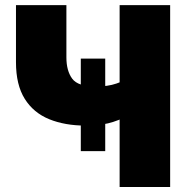

<svg xmlns="http://www.w3.org/2000/svg" viewBox="-20 -748 741 768"><path d="M322.8 -245.6Q239.7 -245.6 176.8 -271.2Q113.8 -296.9 78.9 -352.8Q43.9 -408.7 43.9 -499V-727.5H245.6V-518.6Q245.6 -464.8 268.8 -433.3Q292 -401.9 362.8 -401.9Q411.1 -401.9 445.6 -413.8Q480 -425.8 500.5 -439V-289.6Q451.7 -263.7 411.9 -254.6Q372.1 -245.6 322.8 -245.6ZM458.5 0V-727.5H660.6V0ZM303.2 -143.6V-513.7H400.9V-143.6Z"/></svg>

Font: Inter 28pt Black
Style: Regular
Weight: 900
Designer: Rasmus Andersson
Foundry: rsms
Version: Version 4.001;git-66647c0bb